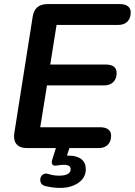

<svg xmlns="http://www.w3.org/2000/svg" viewBox="-20 -725 660 940"><path d="M464 0H113Q77 0 61 -19Q45 -38 50 -73L140 -643Q149 -705 213 -705H566Q592 -705 606 -694.5Q620 -684 620 -664Q620 -635 603.5 -619Q587 -603 560 -603H257L226 -409H498Q524 -409 537.5 -398.5Q551 -388 551 -368Q551 -339 534.5 -323Q518 -307 491 -307H210L177 -102H470Q496 -102 510 -91.5Q524 -81 524 -61Q524 -32 507.5 -16Q491 0 464 0ZM274 195Q255 195 237 192.5Q219 190 202 186Q186 182 180.5 170.5Q175 159 178 147Q181 135 191.5 128.5Q202 122 218 127Q229 131 242.5 133Q256 135 269 135Q297 135 311.5 127Q326 119 326 103Q326 93 318 87.5Q310 82 292 82Q285 82 277.5 82.5Q270 83 262 85Q254 86 248 86Q242 86 238 82Q234 77 233.5 72Q233 67 235 59L260 -20H326L302 56L271 45Q283 41 295 39Q307 37 317 37Q356 37 378 54Q400 71 400 103Q400 145 364 170Q328 195 274 195Z"/></svg>

Font: Nunito Variable Extra Light
Style: Italic
Weight: 200
Italic angle: -9°
Designer: Vernon Adams
Foundry: Vernon Adams
Version: Version 3.602